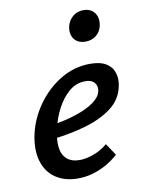

<svg xmlns="http://www.w3.org/2000/svg" viewBox="-77 -699 565 764"><g transform="rotate(-10 205.5 -317.0)"><path d="M177 11Q123 11 86.5 -14Q50 -39 36.5 -85Q23 -131 36 -192Q50 -255 89 -309.5Q128 -364 183.5 -397Q239 -430 302 -430Q344 -430 367.5 -415Q391 -400 398.5 -374.5Q406 -349 399 -320Q388 -269 345 -237Q302 -205 240 -187Q178 -169 108 -161L112 -216Q168 -225 211.5 -239.5Q255 -254 282.5 -273.5Q310 -293 315 -315Q318 -324 316 -335.5Q314 -347 303.5 -356Q293 -365 271 -365Q234 -365 205.5 -340.5Q177 -316 157 -278Q137 -240 128 -198Q118 -157 121.5 -125.5Q125 -94 144 -77Q163 -60 196 -60Q220 -60 250.5 -70.5Q281 -81 309 -104L341 -56Q318 -35 291 -20Q264 -5 235.5 3Q207 11 177 11ZM300 -520Q280 -520 266.5 -529Q253 -538 247.5 -554Q242 -570 246 -589Q251 -613 269 -629Q287 -645 313 -645Q333 -645 346.5 -635.5Q360 -626 365.5 -610Q371 -594 367 -574Q362 -549 344 -534.5Q326 -520 300 -520Z"/></g></svg>

Font: Ysabeau Office SemiBold
Style: Italic
Weight: 600
Italic angle: -12°
Designer: Christian Thalmann (Catharsis Fonts)
Version: Version 2.001;gftools[0.9.30]; featfreeze: tnum,lnum,ss02